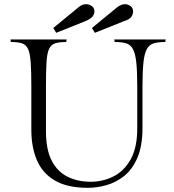

<svg xmlns="http://www.w3.org/2000/svg" viewBox="-20 -889 832 919"><path d="M773 -700 771 -688Q737 -688 715.5 -681.5Q694 -675 682.5 -653.5Q671 -632 666.5 -589Q662 -546 662 -473V-277Q662 -190 637.5 -133.5Q613 -77 573.5 -46Q534 -15 488.5 -2.5Q443 10 401 10Q302 10 242.5 -25Q183 -60 156.5 -122.5Q130 -185 130 -267V-474Q130 -547 127 -590Q124 -633 114.5 -654Q105 -675 85.5 -681.5Q66 -688 32 -688L30 -700H299L297 -688Q263 -688 243.5 -681.5Q224 -675 214.5 -654Q205 -633 202.5 -590Q200 -547 200 -474V-262Q200 -172 228 -119Q256 -66 304.5 -42.5Q353 -19 414 -19Q471 -19 522 -44Q573 -69 605 -125.5Q637 -182 637 -275V-473Q637 -546 632.5 -589Q628 -632 616.5 -653.5Q605 -675 584 -681.5Q563 -688 529 -688L527 -700ZM393 -869Q407 -869 419.5 -860Q432 -851 432 -834Q432 -822 423.5 -810.5Q415 -799 389 -788L249 -732L235 -755L358 -856Q374 -869 393 -869ZM578 -869Q592 -869 604.5 -860Q617 -851 617 -834Q617 -822 609 -809Q601 -796 574 -788L434 -732L420 -755L543 -856Q562 -869 578 -869Z"/></svg>

Font: Gilda Display
Style: Regular
Weight: 400
Designer: Eduardo Rodriguez Tunni
Foundry: Eduardo Rodriguez Tunni
Version: Version 1.002; ttfautohint (v1.8.4.7-5d5b);gftools[0.9.22]